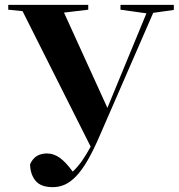

<svg xmlns="http://www.w3.org/2000/svg" viewBox="-20 -760 737 792"><path d="M697 -740V-719L612 -707L393 -204Q366 -141 342 -99.5Q318 -58 294.5 -33.5Q271 -9 247.5 1.5Q224 12 198 12Q148 12 126.5 -14.5Q105 -41 104 -82Q123 -127 174 -127Q201 -127 226 -109.5Q251 -92 280 -52Q303 -74 320 -99Q337 -124 354 -155L73 -714L14 -720V-740H344V-720L244 -708L423 -315L584 -705L477 -720V-740Z"/></svg>

Font: XinYuGongZhangJiaSongA
Style: Regular
Weight: 900
Designer: XinYuGong
Foundry: Adobe Systems Incorporated
Version: Version 1.00